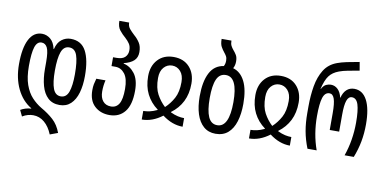

<svg xmlns="http://www.w3.org/2000/svg" viewBox="-89 -1042 3132 1564"><g transform="rotate(10 1476.5 -260.0)"><path d="M388 250Q363 188 322 153.5Q281 119 229 119Q208 119 185.5 125Q163 131 140 145L116 95Q132 85 155.5 77.5Q179 70 203 69V66Q127 21 84.5 -67Q42 -155 42 -271Q42 -405 79 -476Q116 -547 185 -547Q223 -547 254.5 -521.5Q286 -496 298 -441H301Q314 -496 347.5 -521.5Q381 -547 422 -547Q510 -547 549 -474.5Q588 -402 588 -269Q588 -190 570.5 -129.5Q553 -69 516.5 -34.5Q480 0 424 0Q365 0 328 -34.5Q291 -69 274 -130Q257 -191 257 -269V-327Q257 -412 241 -444Q225 -476 193 -476Q156 -476 140 -426.5Q124 -377 124 -271Q124 -177 146 -115.5Q168 -54 204 -15.5Q240 23 282 48Q342 82 385.5 121.5Q429 161 453 226ZM422 -71Q468 -71 486.5 -122.5Q505 -174 505 -269Q505 -373 487 -424.5Q469 -476 422 -476Q377 -476 358 -424.5Q339 -373 339 -269Q339 -172 358 -121.5Q377 -71 422 -71Z M839 10Q764 10 715.5 -35Q667 -80 667 -165Q667 -194 671 -215Q675 -236 683 -263H759Q748 -218 748 -170Q748 -119 772 -90Q796 -61 839 -61Q883 -61 905.5 -98.5Q928 -136 928 -221Q928 -306 897 -346Q866 -386 819 -386H787V-459H816Q864 -459 886 -481Q908 -503 908 -537Q908 -570 893.5 -591.5Q879 -613 859 -631Q831 -655 808.5 -683Q786 -711 786 -760H867Q867 -730 884 -709.5Q901 -689 926 -666Q952 -644 971.5 -614Q991 -584 991 -537Q991 -492 963 -466Q935 -440 881 -427V-423Q935 -412 973 -362.5Q1011 -313 1011 -221Q1011 -104 965 -47Q919 10 839 10Z M1105 0V-71Q1130 -71 1157.5 -77Q1185 -83 1219 -99V-102Q1159 -146 1127 -209.5Q1095 -273 1095 -357Q1095 -442 1143.5 -494.5Q1192 -547 1274 -547Q1357 -547 1405 -494.5Q1453 -442 1453 -357Q1453 -273 1421 -209.5Q1389 -146 1329 -102V-99Q1363 -83 1390.5 -77Q1418 -71 1443 -71V0Q1356 0 1274 -62Q1192 0 1105 0ZM1274 -133Q1315 -171 1343 -222.5Q1371 -274 1371 -356Q1371 -413 1343 -444.5Q1315 -476 1274 -476Q1233 -476 1205 -444.5Q1177 -413 1177 -356Q1177 -274 1205 -222.5Q1233 -171 1274 -133Z M1766 -541Q1829 -523 1863.5 -454.5Q1898 -386 1898 -269Q1898 -186 1878.5 -123Q1859 -60 1819 -25Q1779 10 1716 10Q1657 10 1617 -25Q1577 -60 1557 -122.5Q1537 -185 1537 -269Q1537 -391 1574 -462.5Q1611 -534 1688 -545Q1699 -564 1699 -591Q1699 -614 1690.5 -628.5Q1682 -643 1671 -656Q1657 -673 1644.5 -695.5Q1632 -718 1632 -760H1713Q1713 -734 1721.5 -717.5Q1730 -701 1743 -686Q1757 -670 1768.5 -651Q1780 -632 1780 -598Q1780 -566 1766 -541ZM1718 -61Q1816 -61 1816 -269Q1816 -476 1718 -476Q1666 -476 1643 -424.5Q1620 -373 1620 -269Q1620 -166 1643.5 -113.5Q1667 -61 1718 -61Z M1992 0V-71Q2017 -71 2044.5 -77Q2072 -83 2106 -99V-102Q2046 -146 2014 -209.5Q1982 -273 1982 -357Q1982 -442 2030.5 -494.5Q2079 -547 2161 -547Q2244 -547 2292 -494.5Q2340 -442 2340 -357Q2340 -273 2308 -209.5Q2276 -146 2216 -102V-99Q2250 -83 2277.5 -77Q2305 -71 2330 -71V0Q2243 0 2161 -62Q2079 0 1992 0ZM2161 -133Q2202 -171 2230 -222.5Q2258 -274 2258 -356Q2258 -413 2230 -444.5Q2202 -476 2161 -476Q2120 -476 2092 -444.5Q2064 -413 2064 -356Q2064 -274 2092 -222.5Q2120 -171 2161 -133Z M2476 0Q2448 -71 2436 -138.5Q2424 -206 2424 -285V-342Q2424 -431 2437.5 -509.5Q2451 -588 2487 -646Q2523 -704 2592 -729Q2624 -741 2669 -750.5Q2714 -760 2772 -770L2784 -700Q2736 -692 2692 -683.5Q2648 -675 2619 -664Q2567 -645 2540 -608.5Q2513 -572 2496 -498H2498Q2515 -529 2535 -538Q2555 -547 2574 -547Q2607 -547 2631.5 -523.5Q2656 -500 2666 -456H2668Q2679 -500 2704.5 -523.5Q2730 -547 2768 -547Q2837 -547 2874 -477Q2911 -407 2911 -277Q2911 -204 2898.5 -136.5Q2886 -69 2859 0H2783Q2806 -65 2817.5 -135.5Q2829 -206 2829 -277Q2829 -378 2813.5 -427Q2798 -476 2760 -476Q2732 -476 2719 -439Q2706 -402 2706 -322V-182H2628V-322Q2628 -402 2615.5 -439Q2603 -476 2575 -476Q2537 -476 2521.5 -427.5Q2506 -379 2506 -276Q2506 -128 2552 0Z"/></g></svg>

Font: Noto Sans Georgian ExtraCondensed
Style: Regular
Weight: 400
Width: 2
Designer: Monotype Design Team, Akaki Razmadze
Foundry: Google LLC
Version: Version 2.005; ttfautohint (v1.8.4.7-5d5b)